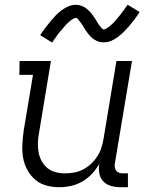

<svg xmlns="http://www.w3.org/2000/svg" viewBox="-20 -775 640 803"><path d="M228 8Q199 8 172.5 0.5Q146 -7 126.5 -24Q107 -41 94 -65Q81 -89 76.5 -116Q72 -143 73.5 -171Q75 -199 79 -228L118 -462H61L62 -520H193L143 -218Q139 -198 138.5 -177.5Q138 -157 141.5 -137.5Q145 -118 154.5 -101Q164 -84 178.5 -72Q193 -60 212.5 -55Q232 -50 252 -50Q271 -50 290.5 -53.5Q310 -57 328 -66.5Q346 -76 361 -90Q376 -104 387 -121Q398 -138 404 -157Q410 -176 413 -194L467 -520H532L460 -89Q459 -81 460.5 -73.5Q462 -66 466.5 -60.5Q471 -55 478 -52.5Q485 -50 493 -50H515V8H483Q463 8 444 2.5Q425 -3 412 -16.5Q399 -30 395.5 -49.5Q392 -69 395 -89L396 -91Q383 -68 365 -48.5Q347 -29 324.5 -16Q302 -3 277 2.5Q252 8 228 8ZM198 -597 148 -628Q160 -646 171.5 -661Q183 -676 193.5 -688.5Q204 -701 213.5 -711Q223 -721 237 -731.5Q251 -742 266 -748.5Q281 -755 297 -755Q303 -755 308 -754Q313 -753 318 -751.5Q323 -750 327.5 -748Q332 -746 336.5 -743Q341 -740 344.5 -737Q348 -734 352 -730Q356 -726 359.5 -722Q363 -718 366 -714Q369 -710 371.5 -706Q374 -702 377 -698Q380 -694 382.5 -689.5Q385 -685 388 -680Q391 -675 394 -671Q397 -667 400 -663.5Q403 -660 406 -656Q409 -652 414 -652Q418 -652 421.5 -654Q425 -656 428.5 -658Q432 -660 436 -663Q440 -666 444 -670Q448 -674 450 -675.5Q452 -677 454.5 -679.5Q457 -682 459.5 -685Q462 -688 464.5 -691Q467 -694 469.5 -697Q472 -700 475 -703.5Q478 -707 481 -710.5Q484 -714 487 -718.5Q490 -723 493.5 -727Q497 -731 500 -735.5Q503 -740 506.5 -745Q510 -750 514 -755L564 -725Q552 -706 540.5 -691Q529 -676 518 -663.5Q507 -651 497.5 -641.5Q488 -632 474.5 -621.5Q461 -611 446 -604.5Q431 -598 415 -598Q409 -598 403.5 -598.5Q398 -599 393 -600.5Q388 -602 383.5 -604.5Q379 -607 374.5 -609.5Q370 -612 366.5 -615Q363 -618 359 -622Q355 -626 352 -630Q349 -634 345.5 -638Q342 -642 339.5 -646Q337 -650 334.5 -654Q332 -658 329 -663Q326 -668 323 -672.5Q320 -677 317 -681Q314 -685 311 -688.5Q308 -692 305.5 -696Q303 -700 298 -700Q294 -700 290 -698Q286 -696 282.5 -694Q279 -692 275 -689Q271 -686 267 -682Q263 -678 261 -676.5Q259 -675 257 -672.5Q255 -670 252.5 -667.5Q250 -665 247.5 -662Q245 -659 242.5 -655.5Q240 -652 236.5 -648.5Q233 -645 230 -641.5Q227 -638 224 -634Q221 -630 218 -625.5Q215 -621 211.5 -616.5Q208 -612 204.5 -607Q201 -602 198 -597Z"/></svg>

Font: Iosevka HT Light Extended
Style: Italic
Weight: 300
Width: 7
Italic angle: -9°
Monospace: yes
Designer: Belleve Invis
Foundry: Belleve Invis
Version: Version 32.3.0; ttfautohint (v1.8.4)